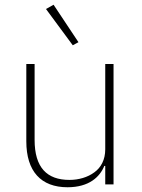

<svg xmlns="http://www.w3.org/2000/svg" viewBox="-20 -778 599 810"><path d="M424 -78H420C411 -55 394 -32 370 -16C345 1 310 12 265 12C153 12 91 -55 91 -182V-508H126V-188C126 -71 178 -19 273 -19C312 -19 350 -30 378 -51C406 -71 424 -104 424 -148V-508H459V0H424ZM174 -740 206 -758 311 -600 287 -587Z"/></svg>

Font: Plexus Sans ExtraLight
Style: Regular
Weight: 250
Version: Version 2.001;PS 002.001;hotconv 1.0.70;makeotf.lib2.5.58329